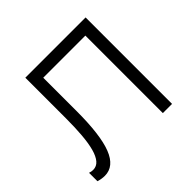

<svg xmlns="http://www.w3.org/2000/svg" viewBox="-142 -686 848 848"><g transform="rotate(-45 282.0 -262.5)"><path d="M20 -44Q26 -42 31.2 -41Q36.5 -40 42 -40Q64 -40 78.5 -57Q93 -74 101.8 -106Q110.5 -138 114.2 -183.2Q118 -228.5 118 -285V-540H494.5V0H437V-484H174V-276.5Q174 -126 146.2 -55.5Q118.5 15 60 15Q41 15 20 8.5Z"/></g></svg>

Font: Vela Sans Light
Style: Regular
Weight: 300
Designer: Principal design: Mikhail Sharanda - project Manrope.
Design modification: Ravid Balaliev
Foundry: Mikhail Sharanda
Version: Version 1.001